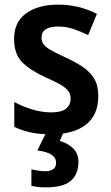

<svg xmlns="http://www.w3.org/2000/svg" viewBox="-20 -572 482 832"><path d="M406 -156Q406 -74 352.5 -32Q299 10 201 10Q151 10 113.5 2Q76 -6 42 -22V-130Q76 -111 119 -98Q162 -85 202 -85Q246 -85 266 -101Q286 -117 286 -145Q286 -160 279 -173Q272 -186 249 -201Q226 -216 179 -236Q110 -268 75.5 -303Q41 -338 41 -404Q41 -476 93 -514Q145 -552 233 -552Q320 -552 400 -512L362 -420Q329 -436 298 -446.5Q267 -457 232 -457Q160 -457 160 -409Q160 -393 168.5 -380.5Q177 -368 200 -355Q223 -342 266 -322Q308 -303 339.5 -281.5Q371 -260 388.5 -230.5Q406 -201 406 -156ZM320 128Q320 182 287.5 211Q255 240 178 240Q142 240 116 233V162Q129 165 146 167.5Q163 170 176 170Q197 170 210 161.5Q223 153 223 133Q223 90 142 80L181 0H256L239 39Q274 48 297 71Q320 94 320 128Z"/></svg>

Font: Noto Sans Tamil SemiCondensed SemiBold
Style: Regular
Weight: 600
Width: 4
Designer: Jelle Bosma - Monotype Design Team
Foundry: Monotype Imaging Inc.
Version: Version 2.004; ttfautohint (v1.8.4.7-5d5b)